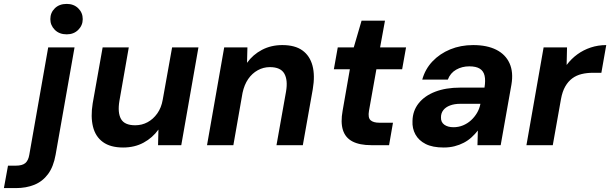

<svg xmlns="http://www.w3.org/2000/svg" viewBox="-133 -744 3127 984"><path d="M-113 220 -92 105H-52Q-19 105 -3.5 92Q12 79 17 50L114 -501H249L152 49Q141 111 113 148.5Q85 186 43 203Q1 220 -52 220ZM209 -568Q171 -568 148 -591Q125 -614 125 -646Q125 -679 148 -701.5Q171 -724 209 -724Q245 -724 268 -701.5Q291 -679 291 -646Q291 -614 268 -591Q245 -568 209 -568Z M498 12Q433 12 394.5 -16Q356 -44 343.5 -95Q331 -146 342 -214L393 -501H527L479 -227Q469 -167 487 -134.5Q505 -102 560 -102Q594 -102 623 -117.5Q652 -133 673 -162.5Q694 -192 701 -233L749 -501H884L796 0H677L679 -80Q649 -38 603 -13Q557 12 498 12Z M928 0 1016 -501H1135L1133 -422Q1163 -464 1209.5 -488.5Q1256 -513 1314 -513Q1379 -513 1417 -485.5Q1455 -458 1468.5 -407.5Q1482 -357 1470 -287L1419 0H1284L1333 -275Q1343 -334 1324 -367Q1305 -400 1250 -400Q1217 -400 1188 -384Q1159 -368 1139 -339Q1119 -310 1110 -268L1063 0Z M1770 0Q1710 0 1673.5 -19Q1637 -38 1624.5 -77.5Q1612 -117 1623 -177L1660 -389H1578L1598 -501H1680L1720 -638H1840L1815 -501H1948L1928 -389H1796L1758 -176Q1752 -141 1766 -128Q1780 -115 1812 -115H1881L1861 0Z M2141 12Q2084 12 2048.5 -6Q2013 -24 1996 -55Q1979 -86 1981 -124Q1982 -176 2012.5 -214.5Q2043 -253 2097.5 -274Q2152 -295 2226 -295H2350Q2356 -332 2350.5 -356Q2345 -380 2326 -392Q2307 -404 2272 -404Q2235 -404 2205 -387Q2175 -370 2162 -336H2031Q2046 -390 2083.5 -429.5Q2121 -469 2174.5 -491Q2228 -513 2292 -513Q2363 -513 2410.5 -489Q2458 -465 2478.5 -419.5Q2499 -374 2488 -310L2433 0H2314L2316 -75Q2302 -57 2284 -40.5Q2266 -24 2244 -12.5Q2222 -1 2196.5 5.5Q2171 12 2141 12ZM2191 -92Q2217 -92 2240 -101.5Q2263 -111 2281 -127.5Q2299 -144 2311.5 -165Q2324 -186 2329 -211V-212H2226Q2196 -212 2173.5 -203.5Q2151 -195 2139 -179.5Q2127 -164 2127 -143Q2126 -118 2144 -105Q2162 -92 2191 -92Z M2565 0 2653 -501H2773L2771 -411Q2795 -443 2826 -465.5Q2857 -488 2894.5 -500.5Q2932 -513 2974 -513L2949 -371H2906Q2875 -371 2848 -364.5Q2821 -358 2800 -342.5Q2779 -327 2764 -301Q2749 -275 2742 -236L2700 0Z"/></svg>

Font: DM Sans 17pt
Style: Bold Italic
Weight: 700
Italic angle: -10°
Version: Version 4.004;gftools[0.9.30]